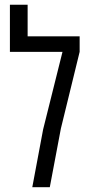

<svg xmlns="http://www.w3.org/2000/svg" viewBox="-20 -784 371 804"><path d="M115.2 0 160.6 -242.2 241.7 -566.9H21.5V-764.2H95.7V-631.8H313.5V-566.9L234.9 -245.6L188.5 0Z"/></svg>

Font: Open Sans Condensed
Style: Regular
Weight: 400
Width: 3
Designer: Monotype Design Team
Foundry: Monotype Imaging Inc.
Version: Version 3.000